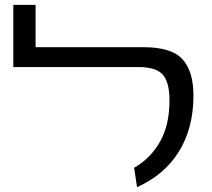

<svg xmlns="http://www.w3.org/2000/svg" viewBox="-20 -759 874 793"><path d="M534 -66Q602 -105 641 -174Q680 -243 680 -344Q680 -419 652.5 -450.5Q625 -482 552 -482H35V-739H127V-564H574Q689 -564 734 -514Q779 -464 779 -364Q779 -231 719.5 -134Q660 -37 546 14Z"/></svg>

Font: Fira GO
Style: Regular
Weight: 400
Designer: Carrois Corporate
Foundry: Carrois Corporate GbR
Version: Version 0.300